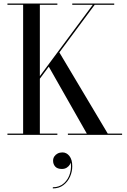

<svg xmlns="http://www.w3.org/2000/svg" viewBox="-20 -770 726 1096"><path d="M119.5 -217 509.5 -742.5H392.5V-750H632V-742.5H520.5L130.5 -217ZM22.5 0V-7.5H112V-742.5H22.5V-750H307.5V-742.5H207.5V-7.5H307.5V0ZM367.5 0V-7.5H475.5L255 -395.5L316 -475.5L595 -7.5H677V0ZM281.5 305.5V299Q319.5 299 345 276Q370.5 253 380.2 217.5Q390 182 381.5 146.5H384Q385.5 157 379.5 168Q373.5 179 361.5 186.8Q349.5 194.5 333.5 194.5Q307.5 194.5 295.2 180.8Q283 167 283 147.5Q283 134 290 123.2Q297 112.5 309.2 106.2Q321.5 100 336.5 100Q360 100 376.2 120.5Q392.5 141 392.5 179Q392.5 209.5 379.8 238.5Q367 267.5 342.2 286.5Q317.5 305.5 281.5 305.5Z"/></svg>

Font: Bodoni Moda 28pt
Style: Regular
Weight: 400
Designer: Owen Earl
Foundry: indestructible type
Version: Version 2.005